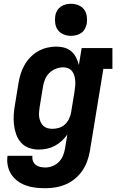

<svg xmlns="http://www.w3.org/2000/svg" viewBox="-20 -785 640 1018"><path d="M220 213Q194 213 168 210Q142 207 118 198.5Q94 190 73.5 175Q53 160 39.5 139Q26 118 21 92.5Q16 67 20 41H152Q150 55 154.5 68Q159 81 169.5 89Q180 97 193 100Q206 103 220 103Q240 103 259 95.5Q278 88 292.5 73Q307 58 314.5 39Q322 20 325 1L337 -72Q325 -54 307.5 -38Q290 -22 270 -11.5Q250 -1 228.5 3.5Q207 8 185 8Q158 8 133 -1Q108 -10 91 -29.5Q74 -49 65.5 -73.5Q57 -98 54 -124.5Q51 -151 53 -179Q55 -207 60 -234L78 -344Q82 -369 89.5 -393Q97 -417 109.5 -439.5Q122 -462 140.5 -481Q159 -500 181.5 -513Q204 -526 229 -532Q254 -538 278 -538Q301 -538 322 -532Q343 -526 358.5 -512.5Q374 -499 383.5 -480Q393 -461 398 -440L413 -530H576V-420H528L456 19Q451 46 441.5 72Q432 98 415.5 121.5Q399 145 376.5 163.5Q354 182 327.5 193Q301 204 274 208.5Q247 213 220 213ZM258 -102Q276 -102 293.5 -107.5Q311 -113 324.5 -125.5Q338 -138 346 -155Q354 -172 357 -189L375 -299Q377 -313 378.5 -327.5Q380 -342 379 -355.5Q378 -369 374.5 -382.5Q371 -396 363 -406.5Q355 -417 342.5 -422.5Q330 -428 316 -428Q296 -428 276.5 -420.5Q257 -413 242 -398.5Q227 -384 219 -365Q211 -346 208 -326L190 -216Q188 -203 187 -189Q186 -175 188 -162.5Q190 -150 195.5 -138Q201 -126 210 -117.5Q219 -109 231.5 -105.5Q244 -102 258 -102ZM356 -595Q336 -595 317.5 -602.5Q299 -610 287.5 -625Q276 -640 273 -660Q270 -680 273 -701Q275 -715 282.5 -728Q290 -741 302 -749.5Q314 -758 328 -761.5Q342 -765 356 -765Q377 -765 395.5 -757.5Q414 -750 425.5 -735Q437 -720 440 -700Q443 -680 440 -659Q437 -645 430 -632Q423 -619 411 -610.5Q399 -602 384.5 -598.5Q370 -595 356 -595Z"/></svg>

Font: Iosevka Curly Slab XBdEx
Style: Italic
Weight: 800
Width: 7
Italic angle: -9°
Monospace: yes
Designer: Belleve Invis
Foundry: Belleve Invis
Version: Version 11.1.0; ttfautohint (v1.8.3)